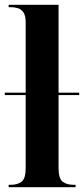

<svg xmlns="http://www.w3.org/2000/svg" viewBox="-21 -780 350 800"><path d="M15 0V-10H24Q52 -10 69 -23Q86 -36 86 -80V-384H-1V-394H86V-687Q86 -715 76.5 -728.5Q67 -742 53 -746Q39 -750 26 -750H15V-760H223V-394H309V-384H223V-80Q223 -36 240 -23Q257 -10 285 -10H294V0Z"/></svg>

Font: Noto Serif Display Condensed
Style: Bold
Weight: 700
Width: 3
Designer: Monotype Design Team
Foundry: Monotype Imaging Inc.
Version: Version 2.009